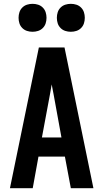

<svg xmlns="http://www.w3.org/2000/svg" viewBox="-20 -983 540 1003"><path d="M32 0H151L181 -165H319L350 0H468L317 -735H183ZM301 -265H199L241 -490Q243 -503 245.5 -516Q248 -529 250 -542Q253 -529 255 -516Q257 -503 260 -490ZM350 -817Q365 -817 379 -821.5Q393 -826 403.5 -836.5Q414 -847 418.5 -861Q423 -875 423 -890Q423 -905 418.5 -919Q414 -933 403.5 -943.5Q393 -954 379 -958.5Q365 -963 350 -963Q335 -963 321 -958.5Q307 -954 296.5 -943.5Q286 -933 281.5 -919Q277 -905 277 -890Q277 -875 281.5 -861Q286 -847 296.5 -836.5Q307 -826 321 -821.5Q335 -817 350 -817ZM150 -817Q165 -817 179 -821.5Q193 -826 203.5 -836.5Q214 -847 218.5 -861Q223 -875 223 -890Q223 -905 218.5 -919Q214 -933 203.5 -943.5Q193 -954 179 -958.5Q165 -963 150 -963Q135 -963 121 -958.5Q107 -954 96.5 -943.5Q86 -933 81.5 -919Q77 -905 77 -890Q77 -875 81.5 -861Q86 -847 96.5 -836.5Q107 -826 121 -821.5Q135 -817 150 -817Z"/></svg>

Font: Iosevka SS09
Style: Bold
Weight: 700
Monospace: yes
Designer: Belleve Invis
Foundry: Belleve Invis
Version: Version 5.2.1; ttfautohint (v1.8.3)